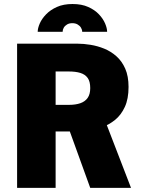

<svg xmlns="http://www.w3.org/2000/svg" viewBox="-20 -912 690 932"><path d="M63 0V-700H356Q385.5 -700 419.5 -694.5Q453.5 -689 486 -675.8Q518.5 -662.5 545.2 -638.8Q572 -615 588 -578.5Q604 -542 604 -490Q604 -432 586 -393Q568 -354 538.8 -330.2Q509.5 -306.5 475 -294.2Q440.5 -282 406.5 -278Q372.5 -274 346 -274H250V0ZM418 0 301.5 -322 484.5 -341 616 0ZM250 -403H315Q347 -403 370 -411Q393 -419 405.5 -436.8Q418 -454.5 418 -484.5Q418 -516.5 405.5 -533.8Q393 -551 370 -558Q347 -565 315 -565H250ZM332 -892.5Q376.5 -892.5 408.2 -878.2Q440 -864 460.2 -842.5Q480.5 -821 490.2 -798Q500 -775 500 -757.5H379Q379 -768 373.2 -777.5Q367.5 -787 356.8 -793.2Q346 -799.5 331 -799.5Q316 -799.5 305.5 -793.2Q295 -787 289.5 -777.5Q284 -768 284 -757.5H163Q163 -775 173 -798Q183 -821 203.8 -842.5Q224.5 -864 256.2 -878.2Q288 -892.5 332 -892.5Z"/></svg>

Font: Trispace Thin ExtraBold
Style: Regular
Weight: 800
Version: Version 1.210